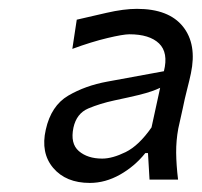

<svg xmlns="http://www.w3.org/2000/svg" viewBox="-20 -746 456 434"><path d="M183 -332.5Q129 -332.5 100.2 -366.5Q71.5 -400.5 83.5 -453Q95.5 -507 134.2 -529.8Q173 -552.5 222.5 -561.5L350.5 -585Q361 -627 339.5 -647.8Q318 -668.5 272.5 -668.5Q258.5 -668.5 222.8 -660Q187 -651.5 143.5 -635.5L153.5 -701.5Q181.5 -708 220.8 -717Q260 -726 289.5 -726Q361.5 -726 393.5 -686Q425.5 -646 411.5 -580Q408.5 -565.5 403 -544.2Q397.5 -523 393 -500.5L383 -455.5Q378 -428.5 378.2 -400.8Q378.5 -373 382.5 -340H318L314.5 -400H308.5Q284.5 -370 251.2 -351.2Q218 -332.5 183 -332.5ZM211 -387.5Q234 -387.5 264 -402.2Q294 -417 322.5 -458L342 -547.5Q333.5 -543.5 323 -539.8Q312.5 -536 293.2 -531.2Q274 -526.5 238.5 -519Q206 -512 179.5 -500.8Q153 -489.5 146 -457.5Q138.5 -421.5 158.2 -404.5Q178 -387.5 211 -387.5Z"/></svg>

Font: Commissioner Flair
Style: Italic
Weight: 400
Italic angle: -12°
Designer: Kostas Bartsokas
Foundry: Kostas Bartsokas
Version: Version 1.000; ttfautohint (v1.8.3)